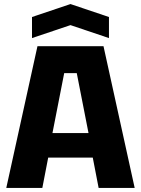

<svg xmlns="http://www.w3.org/2000/svg" viewBox="-20 -928 696 948"><path d="M11 0 165 -700H491L645 0H467L438 -150H218L189 0ZM239 -271H417L359 -567H297ZM138 -740V-844L328 -908L518 -844V-740L328 -804Z"/></svg>

Font: Tektur
Style: Bold
Weight: 700
Designer: Adam Jagosz
Foundry: Adam Jagosz
Version: Version 1.005;gftools[0.9.30]